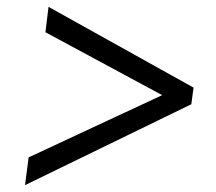

<svg xmlns="http://www.w3.org/2000/svg" viewBox="-20 -585 630 560"><path d="M538 -281 53 -45 63.5 -126 453 -307.5 112.5 -491 121.5 -565 544.5 -329.5Z"/></svg>

Font: Merriweather 72pt SemiBold
Style: Italic
Weight: 600
Italic angle: -7.8°
Version: Version 2.101